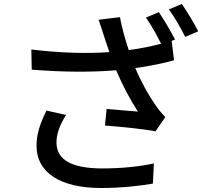

<svg xmlns="http://www.w3.org/2000/svg" viewBox="-20 -886 1040 962"><path d="M891 -866 826 -839C854 -801 887 -744 908 -701L973 -729C955 -766 917 -829 891 -866ZM311 -310 213 -332C182 -270 163 -215 163 -157C163 -18 286 55 483 56C599 56 685 44 746 34L751 -67C681 -52 593 -42 489 -42C345 -43 263 -82 263 -172C263 -218 281 -262 311 -310ZM137 -638 139 -537C303 -524 443 -524 562 -534C594 -458 636 -380 671 -327C638 -330 567 -336 514 -340L506 -257C584 -251 707 -239 759 -228L808 -299C792 -317 775 -336 760 -358C728 -403 688 -473 658 -545C724 -554 796 -568 852 -584L840 -681L857 -688C837 -727 801 -789 776 -825L711 -798C737 -762 767 -708 787 -667C735 -653 679 -642 625 -635C607 -689 590 -749 581 -800L474 -787C485 -757 495 -725 502 -702L528 -625C420 -617 285 -620 137 -638Z"/></svg>

Font: Noto Sans CJK SC Medium
Style: Regular
Weight: 500
Designer: Ryoko NISHIZUKA 西塚涼子 (kana, bopomofo & ideographs); Paul D. Hunt (Latin, Greek & Cyrillic); Sandoll Communications 산돌커뮤니
Foundry: Adobe
Version: Version 2.004;hotconv 1.0.118;makeotfexe 2.5.65603